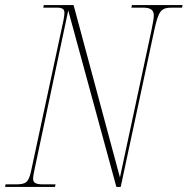

<svg xmlns="http://www.w3.org/2000/svg" viewBox="-35 -734 737 754"><path d="M-15 0H181L183 -10H133C105 -10 95 -17 95 -32C95 -42 98 -56 102 -75L233 -693L422 0H439L571 -616C588 -693 598 -704 641 -704H680L682 -714H483L481 -704H526C555 -704 569 -696 569 -673C569 -662 566 -646 560 -616L436 -37L254 -714H137L135 -704H187C209 -704 218 -699 218 -684C218 -677 217 -668 214 -653L87 -62C77 -16 66 -10 25 -10H-13Z"/></svg>

Font: Noto Serif Display Condensed Thin
Style: Italic
Weight: 100
Width: 3
Italic angle: -12°
Designer: Monotype Design Team
Foundry: Monotype Imaging Inc.
Version: Version 2.009